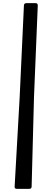

<svg xmlns="http://www.w3.org/2000/svg" viewBox="-20 -964 333 1220"><path d="M87 236H166C176 236 181 231 181 221L196 -346L220 -929C220 -939 216 -944 206 -944H148C138 -944 132 -939 132 -929L105 -347L73 221C72 231 77 236 87 236Z"/></svg>

Font: OpenDyslexic3
Style: Regular
Weight: 400
Designer: Abelardo Gonzalez
Version: Version 3.001;PS 003.001;hotconv 1.0.88;makeotf.lib2.5.64775